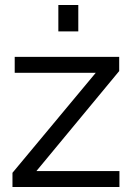

<svg xmlns="http://www.w3.org/2000/svg" viewBox="-20 -750 533 770"><path d="M30 0H459V-64H126L458 -465V-522H39V-458H364L30 -57ZM294 -624V-730H214V-624Z"/></svg>

Font: Raleway Med
Style: Regular
Weight: 500
Designer: Matt McInerney, Pablo Impallari, Rodrigo Fuenzalida
Foundry: Matt McInerney, Pablo Impallari, Rodrigo Fuenzalida
Version: Version 3.00 July 28, 2015